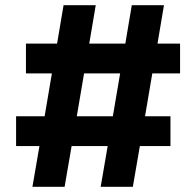

<svg xmlns="http://www.w3.org/2000/svg" viewBox="-20 -720 756 740"><path d="M368 0 395 -157H256L229 0H105L132 -157H42V-272H152L180 -437H80V-552H200L225 -700H349L324 -552H463L488 -700H612L587 -552H674V-437H567L539 -272H637V-157H519L492 0ZM415 -272 443 -437H304L276 -272Z"/></svg>

Font: Our Lexend SemiBold
Style: Regular
Weight: 600
Designer: Bonnie Shaver-Troup, Thomas Jockin
Foundry: Lexend
Version: Version 1.007